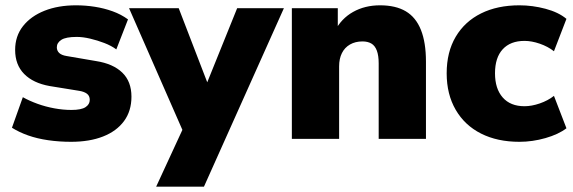

<svg xmlns="http://www.w3.org/2000/svg" viewBox="-20 -523 2157 723"><path d="M248 11Q203 11 161.5 5Q120 -1 86 -13Q52 -25 25 -42L66 -157Q91 -143 121.5 -132Q152 -121 185 -115Q218 -109 249 -109Q286 -109 302 -119.5Q318 -130 318 -147Q318 -162 307.5 -170Q297 -178 278 -181L167 -199Q105 -210 71 -244.5Q37 -279 37 -335Q37 -387 66.5 -424.5Q96 -462 147.5 -482.5Q199 -503 266 -503Q302 -503 337 -497.5Q372 -492 404 -480.5Q436 -469 462 -450L418 -337Q399 -351 373 -361Q347 -371 319.5 -377.5Q292 -384 269 -384Q228 -384 211 -373Q194 -362 194 -345Q194 -332 203 -323.5Q212 -315 231 -312L342 -293Q406 -283 440.5 -249.5Q475 -216 475 -159Q475 -105 447 -67Q419 -29 368 -9Q317 11 248 11Z M568 180 683 -69V3L466 -492H653L777 -170H743L873 -492H1049L748 180Z M1079 0V-492H1252V-406H1241Q1265 -453 1309.5 -478Q1354 -503 1411 -503Q1470 -503 1508 -480.5Q1546 -458 1565 -410.5Q1584 -363 1584 -291V0H1406V-284Q1406 -314 1399 -332.5Q1392 -351 1378.5 -359Q1365 -367 1345 -367Q1318 -367 1298 -355.5Q1278 -344 1267.5 -323Q1257 -302 1257 -273V0Z M1936 11Q1853 11 1791.5 -20Q1730 -51 1696 -109.5Q1662 -168 1662 -247Q1662 -327 1696 -384.5Q1730 -442 1791.5 -472.5Q1853 -503 1936 -503Q1985 -503 2034 -490Q2083 -477 2113 -452L2066 -330Q2043 -348 2012.5 -358.5Q1982 -369 1955 -369Q1902 -369 1873 -337.5Q1844 -306 1844 -247Q1844 -189 1873 -156Q1902 -123 1955 -123Q1982 -123 2012.5 -133.5Q2043 -144 2066 -162L2113 -40Q2083 -17 2034 -3Q1985 11 1936 11Z"/></svg>

Font: Nunito Sans 12pt Black
Style: Regular
Weight: 900
Designer: Vernon Adams
Foundry: Vernon Adams
Version: Version 3.101;gftools[0.9.27]